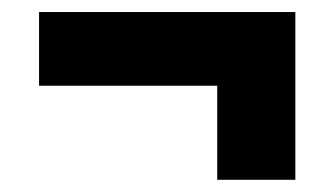

<svg xmlns="http://www.w3.org/2000/svg" viewBox="-20 -390 551 316"><path d="M466.1 -94.1H337.5V-325.6H466.1ZM44.3 -248.9V-370.2H466.1V-248.9Z"/></svg>

Font: Anek Tamil Medium
Style: Regular
Weight: 500
Designer: Aadarsh Rajan (Tamil), Yesha Goshar (Latin)
Foundry: Ek Type
Version: Version 1.003